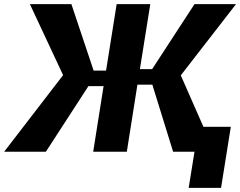

<svg xmlns="http://www.w3.org/2000/svg" viewBox="-25 -731 1157 925"><path d="M-5 0H196L401 -316H474L424 0H586L637 -323H709L809 0H912L884 174H1040L1087 -120H955L846 -368L1112 -711H912L708 -398H649L699 -711H537L486 -391H426L319 -711H119L279 -369Z"/></svg>

Font: Aerodynamic
Style: BdObl
Weight: 500
Designer: Google
Version: Version 2.000980; 2014